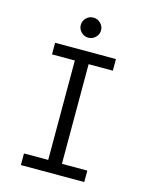

<svg xmlns="http://www.w3.org/2000/svg" viewBox="-118 -867 737 942"><g transform="rotate(15 250.0 -395.5)"><path d="M81 -59H204V-564H88V-623H397V-564H274V-58H403V0H81ZM187 -740Q187 -761 202 -776Q217 -791 238 -791Q259 -791 274.5 -776Q290 -761 290 -740Q290 -719 274.5 -704Q259 -689 238 -689Q218 -689 202.5 -704Q187 -719 187 -740Z"/></g></svg>

Font: Vazir Code FD
Style: Code-FD
Weight: 400
Foundry: DejaVu fonts team - Redesigned by Saber Rastikerdar
Version: Version 1.1.2